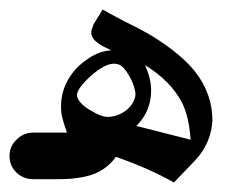

<svg xmlns="http://www.w3.org/2000/svg" viewBox="-90 -377 527 404"><path d="M322 -41 276 7Q225 -22 154 -47Q135 -21 106.5 -10.5Q78 0 33 0H-20Q-41 0 -55.5 -14Q-70 -28 -70 -49Q-70 -69 -55 -83.5Q-40 -98 -20 -98H51Q42 -122 39 -140Q35 -183 58 -217Q72 -238 96 -254Q120 -270 144 -271L126 -280Q114 -287 108 -293.5Q102 -300 102 -309Q102 -314 107 -326L126 -357Q134 -352 172 -332Q207 -315 232 -300Q290 -264 320 -227Q357 -180 357 -123Q354 -76 322 -41ZM182 -217Q174 -231 167 -237Q160 -243 150 -243Q131 -243 103 -219Q72 -191 72 -177Q72 -169 81 -159.5Q90 -150 102 -144Q123 -131 137 -131Q155 -131 173 -143Q184 -151 189.5 -161Q195 -171 195 -179Q195 -185 191.5 -196Q188 -207 182 -217ZM293 -161Q269 -207 215 -240Q228 -212 228 -187Q228 -143 197 -112L311 -83Q308 -131 293 -161Z"/></svg>

Font: Mirza
Style: Regular
Weight: 400
Designer: Arabic design by Kourosh Beigpour, Latin design by Eduardo Tunni, engineering by Lasse Fister
Version: Version 1.0010g